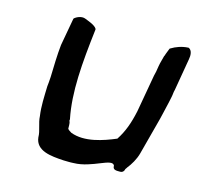

<svg xmlns="http://www.w3.org/2000/svg" viewBox="-81 -588 702 676"><g transform="rotate(15 270.5 -250.0)"><path d="M92 -388C88 -352 87 -305 86 -270C85 -254 84 -242 83 -235V-234C82 -196 80 -162 85 -127C86 -102 99 -77 99 -55V-54C104 -5 159 -1 205 2C217 2 229 3 242 2C310 1 371 -51 382 -26C381 -10 395 -11 409 -11C416 -11 422 -15 424 -25C428 -30 428 -31 428 -31C441 -47 454 -69 460 -91C472 -136 484 -182 496 -227L501 -248L511 -291L515 -310C518 -323 517 -329 520 -339L540 -456C543 -471 542 -489 529 -495H527C505 -494 483 -486 467 -476L465 -475L464 -473C462 -467 456 -454 454 -446L453 -445C452 -439 445 -418 443 -404C441 -390 439 -378 436 -368L412 -232C402 -186 390 -153 369 -121C324 -102 259 -79 207 -99C203 -102 196 -105 193 -110C193 -118 193 -129 191 -136H190C189 -137 190 -140 190 -142V-144C171 -238 180 -344 195 -471V-473V-474C188 -487 162 -495 150 -500C137 -505 120 -498 111 -490L110 -488Z"/></g></svg>

Font: Vapor
Style: SbdObl
Weight: 600
Foundry: Cannot Into Space Fonts
Version: Version 0.179